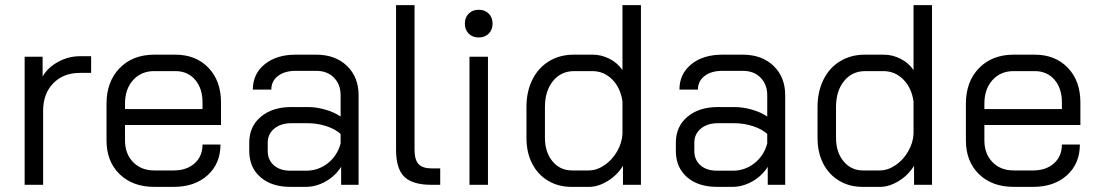

<svg xmlns="http://www.w3.org/2000/svg" viewBox="-20 -720 4279 748"><path d="M76 -499H146V-422Q166 -457 206.5 -479Q247 -501 291 -501H335V-436H291Q227 -436 187.5 -395.5Q148 -355 148 -288V0H76Z M395 -173V-316Q395 -402 446 -454.5Q497 -507 581 -507H663Q743 -507 792 -456Q841 -405 841 -321V-233H467V-173Q467 -121 498.5 -88.5Q530 -56 581 -56H657Q707 -56 738 -83.5Q769 -111 769 -157H839Q839 -83 789 -37.5Q739 8 657 8H581Q497 8 446 -41.5Q395 -91 395 -173ZM769 -295V-321Q769 -376 740 -409.5Q711 -443 663 -443H581Q530 -443 498.5 -408Q467 -373 467 -316V-295Z M951 -132V-164Q951 -227 996 -265Q1041 -303 1115 -303H1179Q1212 -303 1247 -293Q1282 -283 1307 -266V-349Q1307 -391 1281 -417.5Q1255 -444 1212 -444H1132Q1089 -444 1063 -424Q1037 -404 1037 -371H965Q965 -432 1011 -469.5Q1057 -507 1132 -507H1212Q1286 -507 1331.5 -463.5Q1377 -420 1377 -349V0H1309V-70Q1286 -34 1248.5 -13Q1211 8 1171 8H1111Q1038 8 994.5 -30Q951 -68 951 -132ZM1173 -55Q1220 -55 1257 -84Q1294 -113 1307 -161V-198Q1287 -217 1251.5 -228.5Q1216 -240 1179 -240H1115Q1074 -240 1048.5 -219Q1023 -198 1023 -164V-132Q1023 -97 1047 -76Q1071 -55 1111 -55Z M1523 -136V-700H1595V-136Q1595 -98 1610.5 -81Q1626 -64 1661 -64H1695V0H1661Q1587 0 1555 -31.5Q1523 -63 1523 -136Z M1791 -628Q1791 -652 1806 -667Q1821 -682 1845 -682Q1869 -682 1884 -667Q1899 -652 1899 -628Q1899 -604 1884 -589Q1869 -574 1845 -574Q1821 -574 1806 -589Q1791 -604 1791 -628ZM1809 -499H1881V0H1809Z M2031 -183V-303Q2031 -363 2054 -409.5Q2077 -456 2119 -481.5Q2161 -507 2215 -507H2289Q2323 -507 2354.5 -491Q2386 -475 2405 -447V-700H2477V0H2407V-74Q2384 -37 2347 -14.5Q2310 8 2275 8H2206Q2155 8 2115 -16Q2075 -40 2053 -83Q2031 -126 2031 -183ZM2273 -56Q2305 -56 2335 -76.5Q2365 -97 2384 -130Q2403 -163 2405 -198V-324Q2398 -377 2365.5 -410Q2333 -443 2287 -443H2217Q2166 -443 2134.5 -404.5Q2103 -366 2103 -303V-183Q2103 -127 2132.5 -91.5Q2162 -56 2208 -56Z M2613 -132V-164Q2613 -227 2658 -265Q2703 -303 2777 -303H2841Q2874 -303 2909 -293Q2944 -283 2969 -266V-349Q2969 -391 2943 -417.5Q2917 -444 2874 -444H2794Q2751 -444 2725 -424Q2699 -404 2699 -371H2627Q2627 -432 2673 -469.5Q2719 -507 2794 -507H2874Q2948 -507 2993.5 -463.5Q3039 -420 3039 -349V0H2971V-70Q2948 -34 2910.5 -13Q2873 8 2833 8H2773Q2700 8 2656.5 -30Q2613 -68 2613 -132ZM2835 -55Q2882 -55 2919 -84Q2956 -113 2969 -161V-198Q2949 -217 2913.5 -228.5Q2878 -240 2841 -240H2777Q2736 -240 2710.5 -219Q2685 -198 2685 -164V-132Q2685 -97 2709 -76Q2733 -55 2773 -55Z M3165 -183V-303Q3165 -363 3188 -409.5Q3211 -456 3253 -481.5Q3295 -507 3349 -507H3423Q3457 -507 3488.5 -491Q3520 -475 3539 -447V-700H3611V0H3541V-74Q3518 -37 3481 -14.5Q3444 8 3409 8H3340Q3289 8 3249 -16Q3209 -40 3187 -83Q3165 -126 3165 -183ZM3407 -56Q3439 -56 3469 -76.5Q3499 -97 3518 -130Q3537 -163 3539 -198V-324Q3532 -377 3499.5 -410Q3467 -443 3421 -443H3351Q3300 -443 3268.5 -404.5Q3237 -366 3237 -303V-183Q3237 -127 3266.5 -91.5Q3296 -56 3342 -56Z M3743 -173V-316Q3743 -402 3794 -454.5Q3845 -507 3929 -507H4011Q4091 -507 4140 -456Q4189 -405 4189 -321V-233H3815V-173Q3815 -121 3846.5 -88.5Q3878 -56 3929 -56H4005Q4055 -56 4086 -83.5Q4117 -111 4117 -157H4187Q4187 -83 4137 -37.5Q4087 8 4005 8H3929Q3845 8 3794 -41.5Q3743 -91 3743 -173ZM4117 -295V-321Q4117 -376 4088 -409.5Q4059 -443 4011 -443H3929Q3878 -443 3846.5 -408Q3815 -373 3815 -316V-295Z"/></svg>

Font: Bai Jamjuree
Style: Regular
Weight: 400
Designer: Katatrad Aksorn Co.,Ltd.
Foundry: Cadson Demak Co.,Ltd.
Version: Version 1.000; ttfautohint (v1.6)